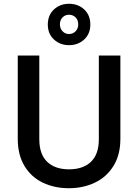

<svg xmlns="http://www.w3.org/2000/svg" viewBox="-20 -989 730 1016"><path d="M188 -695V-252Q188 -173 229.5 -133Q271 -93 345 -93Q420 -93 461.5 -133Q503 -173 503 -252V-695H617V-254Q617 -169 580 -110Q543 -51 481 -22Q419 7 344 7Q269 7 207.5 -22Q146 -51 110 -110Q74 -169 74 -254V-695ZM458 -859Q458 -810 425.5 -780Q393 -750 345 -750Q298 -750 265.5 -780Q233 -810 233 -859Q233 -909 265.5 -939Q298 -969 345 -969Q393 -969 425.5 -939Q458 -909 458 -859ZM394 -860Q394 -883 380 -897Q366 -911 345 -911Q325 -911 311 -897Q297 -883 297 -860Q297 -838 311 -823.5Q325 -809 345 -809Q366 -809 380 -823.5Q394 -838 394 -860Z"/></svg>

Font: A Bank Premium Med
Style: Regular
Weight: 500
Designer: Ninad Kale (Devanagari), Jonny Pinhorn (Latin), Htun Naung (Myanmar)
Foundry: Indian Type Foundry
Version: 4.004